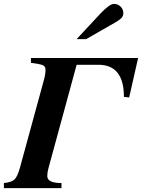

<svg xmlns="http://www.w3.org/2000/svg" viewBox="-52 -967 730 987"><path d="M342 -766 464 -897Q511 -947 534 -947Q554 -947 568 -933Q582 -919 582 -900Q582 -886 573.5 -876Q565 -866 543 -853L391 -766ZM658 -669 612 -466 585 -469Q585 -634 454 -634H342L197 -102Q191 -82 191 -61Q192 -26 264 -26V0H-32V-26Q8 -30 23 -45Q38 -60 50 -103L171 -546Q182 -583 182 -607Q182 -622 173.5 -628.5Q165 -635 141 -639L107 -644V-669Z"/></svg>

Font: STIX MathJax Alphabets
Style: Bold Italic
Weight: 700
Italic angle: -16.33°
Designer: MicroPress Inc., with final additions and corrections provided by Coen Hoffman, Elsevier (retired)
Version: Version 1.1.1